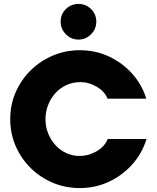

<svg xmlns="http://www.w3.org/2000/svg" viewBox="-20 -945 798 975"><path d="M385 10Q312 10 248 -17Q184 -44 135.5 -92Q87 -140 59.5 -203.5Q32 -267 32 -340Q32 -414 60 -477.5Q88 -541 136.5 -588.5Q185 -636 249 -663Q313 -690 385 -690Q465 -690 533.5 -658Q602 -626 651.5 -570.5Q701 -515 723 -444H526Q512 -480 472 -504Q432 -528 389 -528Q348 -528 315 -512Q282 -496 259 -469.5Q236 -443 223.5 -409.5Q211 -376 211 -340Q211 -301 224.5 -267.5Q238 -234 261.5 -208Q285 -182 317 -167.5Q349 -153 385 -153Q429 -153 470 -176.5Q511 -200 527 -239H724Q702 -167 652.5 -111Q603 -55 534 -22.5Q465 10 385 10ZM379 -744Q341 -744 314.5 -771Q288 -798 288 -835Q288 -873 314.5 -899Q341 -925 379 -925Q416 -925 442.5 -899Q469 -873 469 -835Q469 -798 442.5 -771Q416 -744 379 -744Z"/></svg>

Font: Teachers ExtraBold
Style: Regular
Weight: 800
Designer: Alfredo Marco Pradil, Chank Diesel
Version: Version 1.001